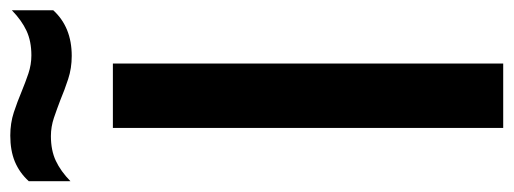

<svg xmlns="http://www.w3.org/2000/svg" viewBox="-365 -649 974 364"><g transform="rotate(-90 122.0 -467.0)"><path d="M61.5 0V-740H183.5V0ZM198 -818Q174.5 -818 154 -824.8Q133.5 -831.5 114.5 -839.5Q97.5 -846 80.5 -851.8Q63.5 -857.5 46 -857.5Q19 -857.5 -0.8 -848.2Q-20.5 -839 -39.5 -820.5V-899.5Q-23.5 -917 -2.5 -925.8Q18.5 -934.5 47 -934.5Q70.5 -934.5 91 -927.8Q111.5 -921 130.5 -913Q147.5 -906 164.5 -900.2Q181.5 -894.5 199 -894.5Q226 -894.5 245.8 -903.8Q265.5 -913 284.5 -931.5V-853Q252.5 -818 198 -818Z"/></g></svg>

Font: Encode Sans Cnd SmBold
Style: Regular
Weight: 600
Width: 3
Designer: Multiple Designers
Foundry: Impallari Type
Version: Version 3.002; ttfautohint (v1.8.3) -l 8 -r 50 -G 200 -x 14 